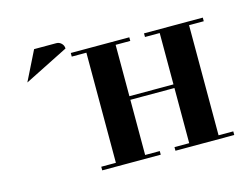

<svg xmlns="http://www.w3.org/2000/svg" viewBox="-95 -827 1211 972"><g transform="rotate(-15 510.0 -341.0)"><path d="M77.1 -527.8 153.8 -682.1H270Q285.6 -682.1 296.9 -670.9Q308.1 -659.7 308.1 -644ZM328.1 0V-19H404.8V-596.2H328.1V-615.2H634.8V-596.2H558.1V-327.1H789.1V-596.2H711.9V-615.2H1020V-596.2H942.9V-19H1020V0H711.9V-19H789.1V-308.1H558.1V-19H634.8V0Z"/></g></svg>

Font: Hjet
Style: Regular
Weight: 400
Designer: T. Christopher White
Version: Version 1.2